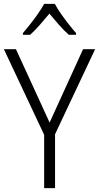

<svg xmlns="http://www.w3.org/2000/svg" viewBox="-20 -967 509 987"><path d="M235 -337 407 -714H469L263 -277V0H207V-274L0 -714H62ZM262 -947Q274 -924 293.5 -896Q313 -868 334 -841.5Q355 -815 371 -797V-788H334Q309 -810 283 -839.5Q257 -869 234 -897Q211 -869 185 -839.5Q159 -810 135 -788H98V-797Q115 -817 136 -843.5Q157 -870 176 -897.5Q195 -925 207 -947Z"/></svg>

Font: Noto Sans Tamil SemiCondensed Light
Style: Regular
Weight: 300
Width: 4
Designer: Jelle Bosma - Monotype Design Team
Foundry: Monotype Imaging Inc.
Version: Version 2.004; ttfautohint (v1.8.4.7-5d5b)